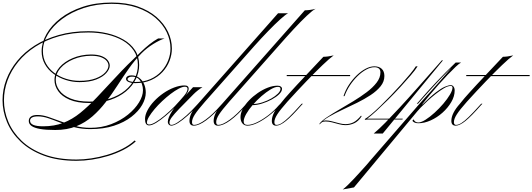

<svg xmlns="http://www.w3.org/2000/svg" viewBox="-62 -978 4180 1508"><path d="M652 -540Q577 -539 514 -512.5Q451 -486 413.5 -443.5Q376 -401 376 -350Q376 -307 404.5 -268Q433 -229 491.5 -204.5Q550 -180 640 -180Q730 -180 800.5 -203.5Q871 -227 920 -267Q969 -307 995 -359Q1021 -411 1021 -468Q1021 -532 989 -580Q957 -628 902.5 -659.5Q848 -691 778 -707Q708 -723 632 -723Q506 -723 402 -693.5Q298 -664 217.5 -612.5Q137 -561 81.5 -493Q26 -425 -2.5 -347.5Q-31 -270 -31 -190Q-31 -104 3.5 -21.5Q38 61 108 128Q178 195 285.5 235Q393 275 539 275Q593 275 654.5 266Q716 257 778.5 238.5Q841 220 897 192Q953 164 996 125L1004 133Q962 171 906 199.5Q850 228 787 247Q724 266 660.5 275.5Q597 285 539 285Q391 285 281.5 244Q172 203 100 134Q28 65 -7 -19.5Q-42 -104 -42 -192Q-42 -274 -12.5 -352.5Q17 -431 73.5 -500Q130 -569 212 -621Q294 -673 399.5 -703Q505 -733 632 -733Q709 -733 780 -716.5Q851 -700 908 -667Q965 -634 998 -584.5Q1031 -535 1031 -468Q1031 -410 1004.5 -356Q978 -302 927 -260Q876 -218 804 -193.5Q732 -169 640 -169Q545 -169 484.5 -195Q424 -221 395 -262.5Q366 -304 366 -350Q366 -404 405 -449Q444 -494 509 -521.5Q574 -549 652 -550Q706 -550 738.5 -536.5Q771 -523 785.5 -503Q800 -483 800 -463Q800 -435 773 -404.5Q746 -374 693.5 -353.5Q641 -333 562 -333Q507 -333 454 -350Q401 -367 358 -398.5Q315 -430 290 -475Q265 -520 265 -575Q265 -643 303 -710.5Q341 -778 413 -834Q485 -890 587 -924Q689 -958 816 -958Q932 -958 1020 -927Q1108 -896 1167.5 -844Q1227 -792 1257.5 -728Q1288 -664 1288 -597Q1288 -548 1269.5 -500Q1251 -452 1214.5 -412.5Q1178 -373 1124.5 -349Q1071 -325 1001 -325Q969 -325 948.5 -334Q928 -343 928 -358Q928 -371 939.5 -378.5Q951 -386 970 -386Q1006 -386 1031.5 -366.5Q1057 -347 1070 -316.5Q1083 -286 1083 -251Q1083 -204 1054.5 -154Q1026 -104 970 -60.5Q914 -17 833 9.5Q752 36 647 36Q580 36 522 21Q464 6 413.5 -14Q363 -34 319 -49Q275 -64 236 -64Q205 -64 189.5 -55Q174 -46 174 -30Q174 14 277 14Q365 14 435 -13Q505 -40 568.5 -91.5Q632 -143 700.5 -215Q769 -287 851 -376Q933 -465 1042 -568Q1078 -603 1112 -630Q1146 -657 1180 -676H1231Q1193 -664 1142 -632.5Q1091 -601 1050 -560Q996 -505 950 -439.5Q904 -374 860 -306Q816 -238 768.5 -176Q721 -114 664.5 -64.5Q608 -15 536.5 14Q465 43 372 43Q299 43 253.5 35Q208 27 186 11.5Q164 -4 164 -28Q164 -50 181 -62.5Q198 -75 232 -75Q272 -75 318 -59.5Q364 -44 416 -24.5Q468 -5 526 10.5Q584 26 647 26Q736 26 811.5 -3Q887 -32 943 -77.5Q999 -123 1030 -174Q1061 -225 1061 -269Q1061 -294 1052.5 -318.5Q1044 -343 1025.5 -359.5Q1007 -376 975 -376Q960 -376 950 -370.5Q940 -365 940 -356Q940 -346 956.5 -340Q973 -334 1001 -334Q1068 -334 1119.5 -357Q1171 -380 1206 -418.5Q1241 -457 1259 -503.5Q1277 -550 1277 -597Q1277 -662 1247.5 -724.5Q1218 -787 1159.5 -837.5Q1101 -888 1014.5 -918Q928 -948 814 -948Q696 -948 597 -915.5Q498 -883 426 -829Q354 -775 314.5 -709.5Q275 -644 275 -577Q275 -522 299.5 -478.5Q324 -435 365 -405Q406 -375 457 -359Q508 -343 562 -343Q638 -343 688.5 -362Q739 -381 764.5 -409Q790 -437 790 -463Q790 -481 776.5 -498.5Q763 -516 733 -528Q703 -540 652 -540Z M1109 7Q1077 7 1077 -43Q1077 -75 1096.5 -112Q1116 -149 1148.5 -183.5Q1181 -218 1221.5 -246Q1262 -274 1305.5 -290.5Q1349 -307 1387 -307Q1420 -307 1420 -281Q1420 -258 1390 -222Q1360 -186 1315 -138Q1279 -102 1239.5 -68.5Q1200 -35 1165.5 -14Q1131 7 1109 7ZM1110 0Q1128 0 1159.5 -18.5Q1191 -37 1230 -69.5Q1269 -102 1310 -143Q1355 -191 1383 -225Q1411 -259 1411 -280Q1411 -297 1390 -297Q1371 -297 1341.5 -281.5Q1312 -266 1278.5 -240.5Q1245 -215 1212 -184Q1179 -153 1152 -121Q1125 -89 1108.5 -61.5Q1092 -34 1092 -15Q1092 0 1110 0ZM1502 -163 1494 -154Q1454 -108 1413 -71Q1372 -34 1337.5 -12.5Q1303 9 1283 9Q1272 9 1264 0.5Q1256 -8 1256 -20Q1256 -53 1291.5 -108Q1327 -163 1391 -229H1396L1454 -293H1528Q1511 -283 1492.5 -268.5Q1474 -254 1458 -238Q1386 -166 1345 -123Q1304 -80 1286.5 -56Q1269 -32 1269 -16Q1269 3 1285 3Q1302 3 1333 -17Q1364 -37 1403 -71.5Q1442 -106 1482 -151L1493 -163Z M1460 9Q1426 9 1426 -29Q1426 -88 1493 -163L2122 -874H2201Q2181 -864 2140 -827Q2099 -790 2045.5 -735Q1992 -680 1934 -615L1548 -179Q1491 -114 1468.5 -79Q1446 -44 1446 -19Q1446 3 1463 3Q1496 3 1552.5 -38Q1609 -79 1672 -151L1683 -163H1692L1684 -154Q1615 -75 1557.5 -33Q1500 9 1460 9ZM1650 9Q1616 9 1616 -29Q1616 -88 1683 -163L2332 -897Q2349 -897 2372.5 -900Q2396 -903 2417 -909Q2393 -897 2347.5 -854Q2302 -811 2244.5 -749Q2187 -687 2124 -615L1738 -179Q1681 -114 1658.5 -79Q1636 -44 1636 -19Q1636 3 1653 3Q1686 3 1742.5 -38Q1799 -79 1862 -151L1873 -163H1882L1874 -154Q1805 -75 1747.5 -33Q1690 9 1650 9Z M1882 3Q1914 3 1956.5 -17.5Q1999 -38 2044.5 -72.5Q2090 -107 2128 -151L2140 -163H2150L2141 -154Q2100 -108 2052.5 -71Q2005 -34 1960 -12.5Q1915 9 1882 9Q1857 9 1842 -9Q1827 -27 1827 -58Q1827 -89 1845 -123Q1863 -157 1893.5 -189Q1924 -221 1962.5 -247.5Q2001 -274 2041 -289.5Q2081 -305 2118 -305Q2134 -305 2143.5 -298Q2153 -291 2153 -280Q2153 -260 2130.5 -238Q2108 -216 2072 -196.5Q2036 -177 1995.5 -164.5Q1955 -152 1918 -152L1927 -161Q1962 -162 1999 -174Q2036 -186 2068 -204Q2100 -222 2120.5 -242.5Q2141 -263 2141 -280Q2141 -296 2121 -296Q2097 -296 2063 -275.5Q2029 -255 1992 -223Q1955 -191 1923 -154Q1891 -117 1871.5 -82.5Q1852 -48 1852 -24Q1852 3 1882 3Z M2190 -380V-389H2688V-380ZM2195 -179Q2139 -116 2116 -80Q2093 -44 2093 -19Q2093 3 2110 3Q2128 3 2151.5 -11.5Q2175 -26 2209.5 -59.5Q2244 -93 2296 -151L2307 -163H2317L2308 -154Q2230 -65 2184 -28Q2138 9 2107 9Q2073 9 2073 -29Q2073 -88 2140 -163Q2159 -187 2176.5 -207.5Q2194 -228 2216.5 -252.5Q2239 -277 2271.5 -312.5Q2304 -348 2354.5 -401Q2405 -454 2478 -532Q2495 -532 2516.5 -535Q2538 -538 2559 -543Q2528 -521 2471 -466.5Q2414 -412 2342.5 -337.5Q2271 -263 2195 -179Z M2957 -381Q2957 -337 2927 -300Q2897 -263 2848.5 -231Q2800 -199 2742 -170.5Q2684 -142 2627 -115.5Q2570 -89 2524 -62.5Q2478 -36 2453 -8V-10Q2462 -19 2470.5 -25.5Q2479 -32 2497 -32Q2520 -32 2547.5 -24.5Q2575 -17 2602 -10Q2629 -3 2652 -3Q2686 -3 2714.5 -17.5Q2743 -32 2774 -70L2778 -64Q2753 -25 2720 -10Q2687 5 2651 5Q2628 5 2600.5 -2.5Q2573 -10 2546 -17Q2519 -24 2495 -24Q2475 -24 2465.5 -17Q2456 -10 2448 0V-8Q2466 -31 2507.5 -58.5Q2549 -86 2603 -117.5Q2657 -149 2713 -183Q2769 -217 2817.5 -253.5Q2866 -290 2896 -329Q2926 -368 2926 -409Q2926 -450 2878 -450Q2848 -450 2814 -431.5Q2780 -413 2747 -381Q2714 -349 2687 -308.5Q2660 -268 2644 -223H2636Q2651 -270 2678.5 -312Q2706 -354 2740.5 -387Q2775 -420 2810.5 -438.5Q2846 -457 2878 -457Q2915 -457 2936 -437.5Q2957 -418 2957 -381Z M3408 -504H3417L2944 71H2873Q2916 35 2965 -15Q3014 -65 3077.5 -133.5Q3141 -202 3222 -293.5Q3303 -385 3408 -504ZM2821 -45Q2822 -46 2828 -46H3101L3099 -39H2822Q2815 -39 2805 -37L2803 -43Q2820 -52 2852.5 -79Q2885 -106 2925 -145Q2965 -184 3007.5 -228Q3050 -272 3089 -315.5Q3128 -359 3158.5 -396Q3189 -433 3204 -457H3218Q3200 -428 3163 -385Q3126 -342 3080.5 -292.5Q3035 -243 2986.5 -195Q2938 -147 2895 -107.5Q2852 -68 2821 -45Z M3221 -163H3211L3223 -176Q3292 -257 3365.5 -334.5Q3439 -412 3517 -487H3525Q3452 -417 3379.5 -339Q3307 -261 3232 -176ZM3186 -41Q3197 -16 3223 -16Q3246 -16 3280 -37.5Q3314 -59 3351 -92.5Q3388 -126 3420 -163.5Q3452 -201 3472 -235Q3492 -269 3492 -289Q3492 -303 3478 -303Q3456 -303 3425 -285Q3394 -267 3360 -240Q3326 -213 3295 -184.5Q3264 -156 3243 -134Q3222 -112 3216 -104L2718 494L2630 510Q2645 499 2668.5 476.5Q2692 454 2718 426Q2744 398 2769.5 370Q2795 342 2815.5 319Q2836 296 2846 283L3233 -163Q3246 -178 3272.5 -207Q3299 -236 3333 -273.5Q3367 -311 3402 -351Q3437 -391 3467.5 -426.5Q3498 -462 3517 -487H3560Q3545 -480 3517.5 -454Q3490 -428 3455.5 -392Q3421 -356 3383.5 -314Q3346 -272 3311.5 -230Q3277 -188 3249 -152L3246 -158H3257Q3319 -220 3361.5 -252.5Q3404 -285 3432.5 -297Q3461 -309 3479 -309Q3492 -309 3500.5 -297.5Q3509 -286 3509 -267Q3509 -222 3482.5 -176.5Q3456 -131 3413.5 -93Q3371 -55 3321 -32.5Q3271 -10 3224 -10Q3191 -10 3177 -29Z M3600 -380V-389H4098V-380ZM3605 -179Q3549 -116 3526 -80Q3503 -44 3503 -19Q3503 3 3520 3Q3538 3 3561.5 -11.5Q3585 -26 3619.5 -59.5Q3654 -93 3706 -151L3717 -163H3727L3718 -154Q3640 -65 3594 -28Q3548 9 3517 9Q3483 9 3483 -29Q3483 -88 3550 -163Q3569 -187 3586.5 -207.5Q3604 -228 3626.5 -252.5Q3649 -277 3681.5 -312.5Q3714 -348 3764.5 -401Q3815 -454 3888 -532Q3905 -532 3926.5 -535Q3948 -538 3969 -543Q3938 -521 3881 -466.5Q3824 -412 3752.5 -337.5Q3681 -263 3605 -179Z"/></svg>

Font: Ballet 24pt
Style: Regular
Weight: 400
Designer: Maximiliano R. Sproviero
Foundry: Omnibus-Type
Version: Version 1.100